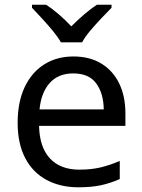

<svg xmlns="http://www.w3.org/2000/svg" viewBox="-20 -786 604 816"><path d="M292 -546Q361 -546 410.5 -516Q460 -486 486.5 -431.5Q513 -377 513 -304V-251H146Q148 -160 192.5 -112.5Q237 -65 317 -65Q368 -65 407.5 -74.5Q447 -84 489 -102V-25Q448 -7 408 1.5Q368 10 313 10Q237 10 178.5 -21Q120 -52 87.5 -113.5Q55 -175 55 -264Q55 -352 84.5 -415Q114 -478 167.5 -512Q221 -546 292 -546ZM291 -474Q228 -474 191.5 -433.5Q155 -393 148 -321H421Q420 -389 389 -431.5Q358 -474 291 -474ZM239 -606Q226 -629 204 -655.5Q182 -682 158 -708Q134 -734 116 -753V-766H176Q202 -749 230 -725Q258 -701 283 -674Q310 -701 338 -725Q366 -749 392 -766H454V-753Q435 -734 410.5 -708Q386 -682 363.5 -655.5Q341 -629 329 -606Z"/></svg>

Font: Noto Sans Tai Le
Style: Regular
Weight: 400
Designer: Monotype Design Team
Foundry: Monotype Imaging Inc.
Version: Version 2.002; ttfautohint (v1.8.4.7-5d5b)